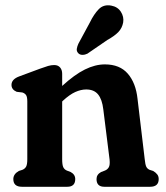

<svg xmlns="http://www.w3.org/2000/svg" viewBox="-20 -715 634 735"><path d="M218 -432.5V-386Q265.5 -429.5 305 -449Q344.5 -468.5 381.5 -468.5Q438.5 -468.5 469.2 -433Q500 -397.5 506.5 -336.5L534 -105.5Q536 -85.5 539.8 -77.2Q543.5 -69 552.5 -65L566.5 -60.5Q576.5 -54.5 582 -47.2Q587.5 -40 587.5 -29.5Q587.5 0 554.5 0H379.5Q349.5 0 349.5 -29.5Q349.5 -47 367 -56.5L381.5 -62Q391.5 -66 396.5 -74.8Q401.5 -83.5 399.5 -104L375.5 -296Q371 -334.5 355.5 -353.5Q340 -372.5 310 -372.5Q290 -372.5 268.2 -362.8Q246.5 -353 221 -329.5L218 -326.5V-105.5Q218 -84 222.2 -75Q226.5 -66 236 -62L250.5 -56.5Q268 -47 268 -29.5Q268 0 237.5 0H64Q31 0 31 -29.5Q31 -48.5 52 -60.5L66 -65Q75.5 -69 80 -77.2Q84.5 -85.5 84.5 -105.5V-326.5Q84.5 -344 79.8 -351Q75 -358 65.5 -361L44 -363.5Q24 -372 24 -390Q24 -411.5 53.5 -422.5L133 -452Q152 -459 164 -462.5Q176 -466 187.5 -466Q202 -466 210 -456.8Q218 -447.5 218 -432.5ZM323.5 -628Q339.5 -661 358.2 -680Q377 -699 406 -693.5Q430.5 -689 442.8 -669.8Q455 -650.5 451.5 -629Q447.5 -607.5 433.2 -592.5Q419 -577.5 391 -562L314.5 -509.5Q305.5 -505 295.5 -505Q285.5 -505 279.5 -511.5Q272.5 -519 274 -528.2Q275.5 -537.5 280 -547.5Z"/></svg>

Font: Fraunces 72pt S100 SemiBold
Style: Regular
Weight: 600
Version: Version 1.000; ttfautohint (v1.8.3)